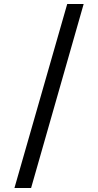

<svg xmlns="http://www.w3.org/2000/svg" viewBox="-20 -812 489 957"><path d="M315 -792H397L135 125H52Z"/></svg>

Font: lbangla05
Style: Book
Weight: 400
Designer: Jelle Bosma - Monotype Design Team
Foundry: Monotype Imaging Inc.
Version: Version 2.003